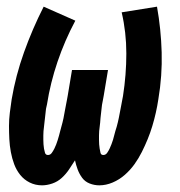

<svg xmlns="http://www.w3.org/2000/svg" viewBox="-20 -548 540 576"><path d="M278 8Q263 8 249 2.5Q235 -3 226.5 -14.5Q218 -26 213 -39.5Q208 -53 205 -67Q196 -53 187 -39.5Q178 -26 165.5 -14.5Q153 -3 137 2.5Q121 8 106 8Q86 8 69 -0.5Q52 -9 40.5 -23.5Q29 -38 22.5 -55.5Q16 -73 12.5 -92Q9 -111 8 -130.5Q7 -150 7 -170Q7 -190 9.5 -210Q12 -230 15 -250Q27 -321 52 -391Q77 -461 111 -528L206 -486Q174 -426 152.5 -362.5Q131 -299 121 -235Q119 -228 118 -221.5Q117 -215 116.5 -208Q116 -201 115 -194.5Q114 -188 113.5 -181.5Q113 -175 112 -168Q111 -161 110.5 -154.5Q110 -148 110 -141.5Q110 -135 110 -128.5Q110 -122 110.5 -115Q111 -108 112 -102Q113 -96 115 -89.5Q117 -83 124 -83Q131 -83 135.5 -89.5Q140 -96 143 -102Q146 -108 148.5 -114.5Q151 -121 153 -127.5Q155 -134 157 -141Q159 -148 160.5 -154.5Q162 -161 164 -167.5Q166 -174 167.5 -180.5Q169 -187 170.5 -193.5Q172 -200 173 -207Q174 -214 175.5 -220.5Q177 -227 178 -233.5Q179 -240 180.5 -246.5Q182 -253 183 -260L196 -338H304L291 -260Q290 -253 288.5 -246.5Q287 -240 286 -233.5Q285 -227 284.5 -220.5Q284 -214 283 -207Q282 -200 281.5 -193.5Q281 -187 280.5 -180.5Q280 -174 279 -167.5Q278 -161 277.5 -154.5Q277 -148 277 -141.5Q277 -135 277 -128Q277 -121 277.5 -114.5Q278 -108 279 -102Q280 -96 281.5 -89.5Q283 -83 290 -83Q297 -83 301.5 -89.5Q306 -96 309 -102.5Q312 -109 314.5 -115.5Q317 -122 319 -128.5Q321 -135 322.5 -141.5Q324 -148 326 -154.5Q328 -161 330 -167.5Q332 -174 333.5 -181Q335 -188 336.5 -194.5Q338 -201 339 -207.5Q340 -214 341.5 -220.5Q343 -227 344 -233.5Q345 -240 346.5 -247Q348 -254 349 -260Q359 -324 359 -387.5Q359 -451 345 -511L451 -528Q463 -461 465 -391Q467 -321 455 -250Q452 -230 447.5 -210Q443 -190 437 -170Q431 -150 423 -130.5Q415 -111 405.5 -92Q396 -73 383.5 -55.5Q371 -38 354.5 -23.5Q338 -9 318 -0.5Q298 8 278 8Z"/></svg>

Font: Iosevka Curly Extrabold
Style: Italic
Weight: 800
Italic angle: -9°
Monospace: yes
Designer: Belleve Invis
Foundry: Belleve Invis
Version: Version 22.1.2; ttfautohint (v1.8.4)